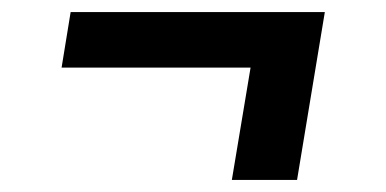

<svg xmlns="http://www.w3.org/2000/svg" viewBox="-20 -406 640 318"><path d="M364 -108 395 -294H82L97 -386H518L472 -108Z"/></svg>

Font: Iosevka Curly Slab SmBdEx
Style: Italic
Weight: 600
Width: 7
Italic angle: -9°
Monospace: yes
Designer: Belleve Invis
Foundry: Belleve Invis
Version: Version 11.1.0; ttfautohint (v1.8.3)